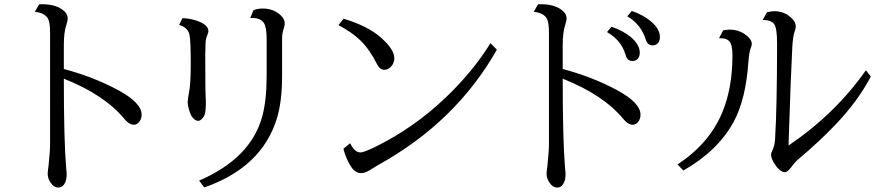

<svg xmlns="http://www.w3.org/2000/svg" viewBox="-20 -818 4081 893"><path d="M162.1 -797.9Q171.9 -798.3 176.8 -798.3Q232.4 -798.3 267.1 -775.4Q294.9 -756.8 294.9 -732.4Q294.9 -721.7 289.1 -704.1Q276.9 -668.5 276.9 -608.9V-497.1Q415.5 -460.4 530.3 -398.4Q638.7 -339.8 638.7 -284.7Q638.7 -264.6 627.4 -251Q616.2 -237.8 603 -237.8Q581.1 -237.8 559.1 -264.2Q466.3 -377 276.9 -452.1Q276.9 -166 287.6 -39.1Q290 -17.1 290 -6.3Q290 22.9 277.8 40Q268.1 54.2 251.5 54.2Q230.5 54.2 215.8 32.2Q201.7 11.7 201.7 -10.7Q201.7 -16.6 203.6 -31.2Q204.6 -36.1 205.6 -45.4Q212.9 -114.7 212.9 -147V-665Q212.9 -712.9 203.6 -730.5Q189.5 -757.8 142.1 -763.2Z M829.1 -733.9Q875 -731.4 911.6 -715.3Q949.2 -698.2 949.2 -672.9Q949.2 -666 944.3 -654.8Q940.4 -645.5 939 -641.1Q934.6 -626 934.6 -556.6Q934.6 -385.3 937 -358.9Q937.5 -352.1 937.5 -342.3Q937.5 -302.7 932.1 -285.6Q928.2 -273.9 918.5 -264.6Q909.7 -255.9 901.9 -255.9Q886.2 -255.9 871.6 -276.9Q868.2 -282.2 864.3 -292Q853 -324.2 853 -343.3Q853 -356.9 858.9 -386.7Q867.2 -427.7 867.2 -517.1Q867.2 -629.9 861.3 -656.2Q854 -690.4 813 -702.1ZM1159.2 -771Q1179.7 -778.3 1202.1 -778.3Q1252 -778.3 1285.2 -747.1Q1304.2 -729.5 1304.2 -710.4Q1304.2 -699.7 1300.3 -688Q1292 -662.1 1292 -641.1V-465.3Q1292 -346.7 1268.1 -268.1Q1198.2 -39.6 930.2 53.7L906.2 22Q1147.9 -82.5 1200.2 -278.3Q1220.2 -353 1220.2 -465.3V-637.2Q1220.2 -689.5 1208 -710Q1193.4 -734.4 1153.3 -734.4Q1150.4 -734.4 1144 -734.4Z M1578.1 -731Q1691.4 -696.8 1752 -643.1Q1814 -587.9 1814 -547.9Q1814 -524.9 1799.8 -509.3Q1786.1 -493.2 1767.6 -493.2Q1747.6 -493.2 1733.9 -519Q1698.2 -589.8 1655.3 -630.9Q1614.7 -669.4 1554.2 -701.2ZM1608.4 -151.9Q1629.9 -108.9 1656.2 -108.9Q1672.4 -108.9 1728 -136.2Q1904.3 -223.1 2050.8 -362.3Q2179.2 -484.4 2261.2 -617.2L2291 -586.9Q2100.1 -250.5 1740.2 -51.3Q1724.6 -42.5 1700.2 -26.9Q1677.7 -12.7 1659.7 -12.7Q1630.4 -12.7 1609.4 -47.9Q1588.4 -83 1577.1 -126Z M2482.4 -797.9Q2492.2 -798.3 2497.1 -798.3Q2552.7 -798.3 2587.4 -775.4Q2615.2 -756.8 2615.2 -732.4Q2615.2 -721.7 2609.4 -704.1Q2597.2 -668.5 2597.2 -608.9V-497.1Q2735.8 -460.4 2850.6 -398.4Q2959 -339.8 2959 -284.7Q2959 -264.6 2947.8 -251Q2936.5 -237.8 2923.3 -237.8Q2901.4 -237.8 2879.4 -264.2Q2786.6 -377 2597.2 -452.1Q2597.2 -166 2607.9 -39.1Q2610.4 -17.1 2610.4 -6.3Q2610.4 22.9 2598.1 40Q2588.4 54.2 2571.8 54.2Q2550.8 54.2 2536.1 32.2Q2522 11.7 2522 -10.7Q2522 -16.6 2523.9 -31.2Q2524.9 -36.1 2525.9 -45.4Q2533.2 -114.7 2533.2 -147V-665Q2533.2 -712.9 2523.9 -730.5Q2509.8 -757.8 2462.4 -763.2ZM2824.2 -693.8Q2879.4 -674.3 2914.1 -645.5Q2955.6 -610.4 2955.6 -572.8Q2955.6 -551.3 2942.4 -541Q2933.1 -534.2 2922.4 -534.2Q2901.9 -534.2 2893.6 -551.3Q2892.1 -554.2 2887.7 -568.4Q2868.2 -631.3 2803.2 -668.9ZM2918.5 -767.1Q2973.1 -748 3007.8 -718.3Q3049.3 -683.1 3049.3 -645.5Q3049.3 -624.5 3036.1 -613.8Q3026.9 -606.9 3016.1 -606.9Q2992.2 -606.9 2984.4 -631.8Q2961.9 -704.6 2897.5 -742.2Z M3343.3 -676.8Q3362.3 -680.2 3374 -680.2Q3419.4 -680.2 3454.1 -651.4Q3476.6 -632.3 3476.6 -615.2Q3476.6 -604.5 3470.7 -591.3Q3464.4 -575.7 3460.9 -530.8Q3448.7 -354.5 3391.6 -250Q3317.9 -115.7 3158.2 -24.9L3131.3 -53.2Q3276.9 -148.9 3337.4 -290.5Q3386.7 -405.3 3386.7 -561Q3386.7 -610.4 3371.6 -626.5Q3359.4 -640.1 3332.5 -640.1Q3329.1 -640.1 3324.2 -640.1ZM3547.4 -761.2Q3570.3 -766.1 3580.6 -766.1Q3627.4 -766.1 3660.6 -734.9Q3681.2 -715.8 3681.2 -694.8Q3681.2 -686 3674.3 -666Q3668 -647.9 3665 -599.1Q3657.7 -463.9 3647.5 -141.1Q3865.2 -288.6 4007.3 -491.2L4030.3 -461.9Q3969.7 -347.7 3869.1 -241.7Q3792.5 -160.6 3690.4 -75.2Q3677.7 -64.5 3663.1 -44.4Q3643.6 -17.1 3630.9 -17.1Q3604 -17.1 3576.2 -66.9Q3566.4 -85 3566.4 -97.7Q3566.4 -107.9 3572.8 -119.6Q3583 -139.6 3585 -172.9Q3594.2 -325.7 3594.2 -617.2Q3594.2 -686.5 3580.6 -706.1Q3566.9 -725.1 3527.3 -725.1Z"/></svg>

Font: BIZ UDPMincho
Style: Regular
Weight: 400
Designer: TypeBank Co., Ltd.
Foundry: Morisawa Inc.
Version: Version 1.06